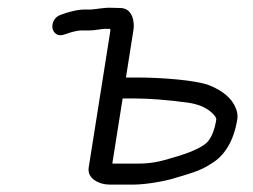

<svg xmlns="http://www.w3.org/2000/svg" viewBox="-20 -490 664 504"><path d="M301.9 -231.5H334.2C372 -231.5 418.4 -227.9 473 -220.6C504.9 -216 526.9 -205 541.6 -188.5C547.5 -181.8 548 -177.5 547.7 -176C543.5 -149.1 535.5 -130.1 525.4 -118.3C516.6 -107.8 491.7 -93.7 447.9 -80.4C411.4 -69.8 387.9 -60.5 341.1 -60.5H277.4L274.9 -61.2ZM271.1 -469.6C254 -470.5 227.3 -465 218 -465H201C188.5 -465 173.9 -462.1 154.7 -456.4L139.8 -451.3C121.6 -445.6 115.6 -427.4 117.8 -415.7C119.9 -404.2 131.5 -392 150.6 -400L164.4 -404.6C176.7 -408.2 186.9 -410 192.3 -410H211.6C220.6 -410 230.1 -410.9 240.7 -412.7C253.4 -414.8 258.3 -414.4 269.2 -414.2C269.5 -412.9 269.8 -409.9 269.6 -408.6L212.8 -50C208.2 -20.5 241.5 -5.5 266.6 -5.5H332.4C363.3 -5.5 417.9 -15.1 440.9 -23.3L459.4 -28.6C480.2 -35.2 508.1 -42.8 531.7 -58.7C570.3 -80.2 594.1 -121.5 602.9 -177C604.5 -187 602.8 -197.1 598.9 -206.1C589 -231.7 565.2 -251.3 530.5 -265.7C495.6 -279.9 400.2 -286.5 342.9 -286.5H310.6L330.5 -412.4C333 -428 330.3 -469 295.6 -469C286.7 -469 278.5 -469.2 271.1 -469.6Z"/></svg>

Font: MewTooHand
Style: BdIta
Weight: 400
Designer: Mew Too, Robert Jablonski
Version: Version 0.77